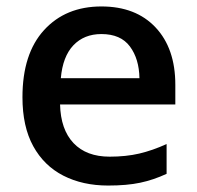

<svg xmlns="http://www.w3.org/2000/svg" viewBox="-20 -571 616 601"><path d="M297.4 -550.8Q405.3 -550.8 467 -485.1Q528.8 -419.4 528.8 -305.7V-244.1H168Q169.9 -165.5 210.2 -123Q250.5 -80.6 323.2 -80.6Q374.5 -80.6 416 -90.3Q457.5 -100.1 501.5 -120.1V-26.9Q460.4 -7.8 418.7 1Q377 9.8 318.4 9.8Q238.8 9.8 178.2 -21.2Q117.7 -52.2 84 -113.5Q50.3 -174.8 50.3 -266.6Q50.3 -402.8 117.9 -476.8Q185.5 -550.8 297.4 -550.8ZM297.4 -464.4Q243.2 -464.4 209.7 -429.2Q176.3 -394 170.4 -326.2H416.5Q415.5 -386.7 386.7 -425.5Q357.9 -464.4 297.4 -464.4Z"/></svg>

Font: Open Sans SemiBold
Style: Regular
Weight: 600
Designer: Monotype Design Team
Foundry: Monotype Imaging Inc.
Version: Version 3.003; ttfautohint (v1.8.4)